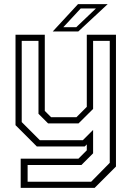

<svg xmlns="http://www.w3.org/2000/svg" viewBox="-20 -708 643 928"><path d="M158 0 55 -103V-540H196.5V-172L227 -141.5H349.5L399.5 -191.5V-540H540.5V97L437.5 200H80V59H359L399.5 18.5V-10L389.5 0ZM113.5 170.5H420.5L510.5 79V-510.5H430V-181.5L359.5 -111.5H212.5L166 -158V-510.5H85V-118L172.5 -30.5H380.5L430 -80V33L373.5 89.5H113.5ZM235 -556 357 -688H500.5L358.5 -556ZM286 -576.5H348.5L443.5 -667H370Z"/></svg>

Font: Tourney Thin Light
Style: Regular
Weight: 300
Version: Version 1.015